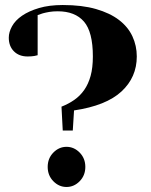

<svg xmlns="http://www.w3.org/2000/svg" viewBox="-20 -735 600 765"><path d="M210 -690Q191 -690 176.5 -687.5Q162 -685 151 -682Q139 -678 130 -675V-515Q123 -513 117 -512Q111 -511 104.5 -510.5Q98 -510 90 -510Q56 -510 35.5 -530.5Q15 -551 15 -585Q15 -607 28 -630.5Q41 -654 68 -672.5Q95 -691 135.5 -703Q176 -715 230 -715Q307 -715 362.5 -699Q418 -683 454 -655.5Q490 -628 507.5 -590.5Q525 -553 525 -510Q525 -427 464 -370.5Q403 -314 275 -295L270 -215H230L225 -310Q253 -321 276 -337Q299 -353 315.5 -376.5Q332 -400 341 -432.5Q350 -465 350 -510Q350 -608 314.5 -649Q279 -690 210 -690ZM320 -70Q320 -36 297.5 -13Q275 10 245 10Q215 10 192.5 -13Q170 -36 170 -70Q170 -104 192.5 -127Q215 -150 245 -150Q275 -150 297.5 -127Q320 -104 320 -70Z"/></svg>

Font: Yeseva One
Style: Regular
Weight: 400
Designer: Jovanny Lemonad
Foundry: Jovanny Lemonad
Version: Version 2.001; ttfautohint (v0.91) -l 8 -r 50 -G 200 -x 0 -w